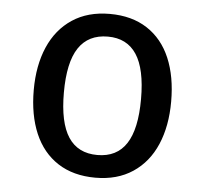

<svg xmlns="http://www.w3.org/2000/svg" viewBox="-45 -600 705 661"><g transform="rotate(5 307.5 -270.0)"><path d="M545.1 -270.8Q545.1 -186.2 517.7 -122.3Q490.3 -58.5 436.7 -22.8Q383.1 12.8 307.7 12.8Q231.3 12.8 177.9 -21.8Q124.6 -56.4 97.4 -120Q70.3 -183.6 70.3 -269.7Q70.3 -354.4 97.9 -418.2Q125.6 -482.1 179.2 -517.7Q232.8 -553.3 308.7 -553.3Q385.1 -553.3 438.2 -518.7Q491.3 -484.1 518.2 -420.8Q545.1 -357.4 545.1 -270.8ZM174.4 -269.7Q174.4 -166.2 207.4 -115.9Q240.5 -65.6 307.7 -65.6Q374.9 -65.6 407.9 -116.2Q441 -166.7 441 -270.8Q441 -374.4 407.9 -424.6Q374.9 -474.9 308.7 -474.9Q241.5 -474.9 207.9 -424.6Q174.4 -374.4 174.4 -269.7Z"/></g></svg>

Font: Fira Code Fixed Retina
Style: Regular
Weight: 450
Monospace: yes
Designer: Carrois Corporate, Edenspiekermann AG, Nikita Prokopov
Foundry: Carrois Corporate, Edenspiekermann AG, Nikita Prokopov
Version: Version 5.002